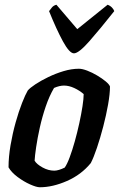

<svg xmlns="http://www.w3.org/2000/svg" viewBox="-20 -790 502 810"><path d="M148 0Q134 0 107 -12Q80 -24 54 -43.5Q28 -63 16 -84Q16 -128 24.5 -177.5Q33 -227 46 -273.5Q59 -320 73 -355.5Q87 -391 97 -408Q106 -419 129.5 -434.5Q153 -450 184 -465Q215 -480 248.5 -490Q282 -500 313 -500Q327 -500 348 -492Q369 -484 390 -471.5Q411 -459 426 -446.5Q441 -434 444 -425Q444 -394 436 -349Q428 -304 415.5 -256Q403 -208 389 -166.5Q375 -125 363 -102Q323 -53 262.5 -26.5Q202 0 148 0ZM209 -70Q218 -70 229.5 -73.5Q241 -77 253 -83Q263 -97 274 -126.5Q285 -156 295.5 -193.5Q306 -231 314.5 -270Q323 -309 328 -341.5Q333 -374 333 -393Q316 -408 293.5 -418.5Q271 -429 250 -429Q231 -429 208 -419Q188 -385 173 -341Q158 -297 148 -252Q138 -207 132.5 -169.5Q127 -132 126 -112Q135 -97 159.5 -83.5Q184 -70 209 -70ZM292 -565Q273 -565 245.5 -615.5Q218 -666 187 -743Q192 -750 199 -758.5Q206 -767 218 -770L306 -667L434 -770Q445 -766 452.5 -758Q460 -750 462 -743Q401 -666 356.5 -615.5Q312 -565 292 -565Z"/></svg>

Font: Texturina 72pt 72pt Regular
Style: Bold Italic
Weight: 700
Italic angle: -11°
Designer: Guillermo Torres Carreño
Foundry: Omnibus-Type
Version: Version 1.002; ttfautohint (v1.8.3)